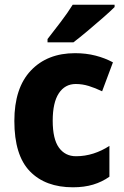

<svg xmlns="http://www.w3.org/2000/svg" viewBox="-20 -786 526 816"><path d="M290 10Q173 10 107 -58Q41 -126 41 -272Q41 -412 111 -486Q181 -560 299 -560Q346 -560 386.5 -549.5Q427 -539 460 -521L414 -398Q385 -412 357.5 -420.5Q330 -429 302 -429Q256 -429 230 -389.5Q204 -350 204 -273Q204 -195 230.5 -158.5Q257 -122 303 -122Q341 -122 377 -133.5Q413 -145 445 -166V-35Q414 -13 376 -1.5Q338 10 290 10ZM467 -756Q449 -738 417 -710Q385 -682 351 -653.5Q317 -625 292 -606H182V-620Q207 -652 237.5 -692Q268 -732 289 -766H467Z"/></svg>

Font: Noto Sans Khmer UI SemiCondensed ExtraBold
Style: Regular
Weight: 800
Width: 4
Designer: Danh Hong and the Monotype Design Team
Foundry: Monotype Imaging Inc.
Version: Version 2.002; ttfautohint (v1.8.4.7-5d5b)